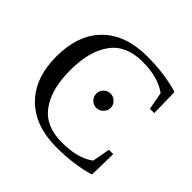

<svg xmlns="http://www.w3.org/2000/svg" viewBox="-168 -827 1003 1003"><g transform="rotate(45 333.0 -326.0)"><path d="M379 -625Q258 -625 200.5 -545.5Q143 -466 143 -326Q143 -186 200.5 -107Q258 -28 379 -28Q497 -28 562 -77L580 -175H612L609 -21Q504 10 378 10Q219 10 130 -78.5Q41 -167 41 -326Q41 -486 129.5 -574Q218 -662 378 -662Q503 -662 609 -631L612 -478H580L562 -575Q495 -625 379 -625ZM378 -389Q400 -389 416 -373.5Q432 -358 432 -336Q432 -315 416 -299Q400 -283 378 -283Q357 -283 341.5 -298.5Q326 -314 326 -336Q326 -358 341.5 -373.5Q357 -389 378 -389Z"/></g></svg>

Font: Libra Serif Modern
Style: Regular
Weight: 400
Designer: Stefan Peev, Context Ltd
Foundry: Stefan Peev, Context Ltd
Version: Version 1.000